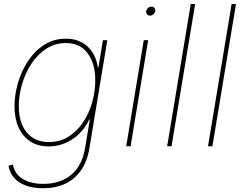

<svg xmlns="http://www.w3.org/2000/svg" viewBox="-20 -748 1245 982"><path d="M200.7 214.8Q152.8 214.8 115.5 202.1Q78.1 189.5 54.2 163.6Q30.3 137.7 23.4 100.1L45.9 93.3Q52.2 127 73 148.7Q93.8 170.4 126.5 181.4Q159.2 192.4 201.2 192.4Q288.6 192.4 344.2 146.2Q399.9 100.1 415 9.8L439.5 -136.7H436.5Q415 -91.8 382.1 -61Q349.1 -30.3 309.8 -14.6Q270.5 1 229.5 1Q174.3 1 135.3 -24.4Q96.2 -49.8 75.2 -95.9Q54.2 -142.1 54.2 -204.1Q54.2 -264.2 72.3 -325.2Q90.3 -386.2 124.3 -437.3Q158.2 -488.3 207 -519.3Q255.9 -550.3 317.4 -550.3Q351.1 -550.3 378.9 -540Q406.7 -529.8 427.7 -510.3Q448.7 -490.7 462.2 -463.6Q475.6 -436.5 480.5 -402.8H483.4L506.3 -542.5H528.8L437 11.7Q425.8 78.1 394 123.5Q362.3 168.9 313.2 191.9Q264.2 214.8 200.7 214.8ZM230 -21.5Q287.1 -21.5 331.1 -49.3Q375 -77.1 405.5 -123.3Q436 -169.4 451.7 -225.6Q467.3 -281.7 467.3 -338.4Q467.3 -422.4 428.5 -475.1Q389.6 -527.8 316.9 -527.8Q261.2 -527.8 216.8 -498.8Q172.4 -469.7 140.9 -422.4Q109.4 -375 92.8 -317.6Q76.2 -260.3 76.2 -204.6Q76.2 -120.6 116.7 -71Q157.2 -21.5 230 -21.5Z M625.5 0 715.3 -542.5H737.8L647.9 0ZM747.1 -668Q737.8 -668 732.2 -674.8Q726.6 -681.6 728 -691.4Q729.5 -700.7 737.3 -707.3Q745.1 -713.9 754.9 -713.9Q764.6 -713.9 770 -707.3Q775.4 -700.7 773.9 -691.4Q772.5 -681.6 764.4 -674.8Q756.3 -668 747.1 -668Z M978 -727.5 857.4 0H835L955.6 -727.5Z M1187 -727.5 1066.4 0H1043.9L1164.6 -727.5Z"/></svg>

Font: Inter 16pt Thin
Style: Italic
Weight: 250
Italic angle: -9.3988°
Version: Version 4.001;git-66647c0bb